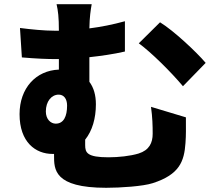

<svg xmlns="http://www.w3.org/2000/svg" viewBox="-20 -835 1040 913"><path d="M958 -536C914 -588 805 -690 741 -729L640 -629C698 -587 793 -493 850 -425ZM198 -305C198 -353 225 -385 259 -385C283 -385 299 -366 299 -333C299 -282 283 -247 245 -247C221 -247 198 -268 198 -305ZM698 -327C705 -277 706 -238 706 -199C706 -156 690 -121 639 -105C600 -93 543 -87 496 -87C394 -87 385 -109 385 -145V-171C419 -213 436 -273 436 -339C436 -382 426 -418 405 -446V-563C459 -569 518 -577 574 -590V-734C516 -718 460 -707 405 -700C406 -755 411 -786 416 -815H249C256 -784 260 -754 260 -689H237C192 -689 128 -695 75 -702L84 -562C153 -556 206 -554 248 -554H260V-504C151 -500 73 -416 73 -292C73 -159 149 -103 230 -103H237V-96C237 -30 236 58 485 58C553 58 660 51 706 36C834 -5 856 -68 862 -155C865 -197 864 -219 864 -277Z"/></svg>

Font: Noto Sans Korean Black
Style: Bold
Weight: 900
Designer: Ryoko NISHIZUKA (kana & ideographs); Paul D. Hunt (Latin, Greek & Cyrillic); Wenlong ZHANG (bopomofo); Sandoll Communica
Foundry: Adobe Systems Incorporated
Version: Version 1.000;PS 1;hotconv 1.0.78;makeotf.lib2.5.61930